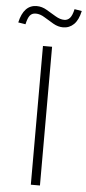

<svg xmlns="http://www.w3.org/2000/svg" viewBox="-111 -932 433 965"><g transform="rotate(5 105.5 -449.0)"><path d="M83 0V-700H129V0ZM-14 -801 -51 -807Q-31 -897 35 -897Q61 -897 85.5 -882.5Q110 -868 133.5 -854Q157 -840 178 -840Q195 -840 206.5 -853Q218 -866 225 -898L262 -892Q252 -846 229.5 -824Q207 -802 175 -802Q150 -802 125.5 -816Q101 -830 78 -844.5Q55 -859 33 -859Q14 -859 3.5 -846Q-7 -833 -14 -801Z"/></g></svg>

Font: Red Hat Display VF
Style: Regular
Weight: 300
Designer: Pentagram, MCKL
Foundry: Pentagram, MCKL
Version: Version 1.023